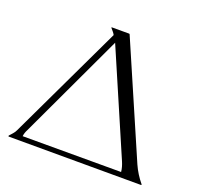

<svg xmlns="http://www.w3.org/2000/svg" viewBox="-107 -702 837 817"><g transform="rotate(20 311.0 -294.0)"><path d="M12.2 -1 10.7 -2V-4.9Q17.6 -12.7 24.9 -20.8Q32.2 -28.8 36.6 -38.6L284.2 -559.6Q280.3 -566.9 274.9 -573.2Q269.5 -579.6 264.2 -585.9V-586.4L265.6 -587.9H344.7L346.7 -586.4L567.4 -76.7Q584.5 -38.1 612.8 -3.9L613.8 -1Q613.3 -1 612.3 -0.5Q611.3 0 610.8 0ZM67.4 -22.9H513.2Q512.2 -34.2 509 -45.2Q505.9 -56.2 501.5 -66.4L302.2 -528.8L301.3 -531.2L77.6 -54.2Q73.7 -46.9 71 -39.1Q68.4 -31.2 67.4 -22.9Z"/></g></svg>

Font: CAT Linz
Style: Regular
Weight: 400
Designer: Peter Wiegel
Foundry: Peter Wiegel
Version: Version 1.08